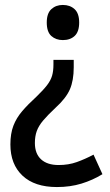

<svg xmlns="http://www.w3.org/2000/svg" viewBox="-20 -567 445 776"><path d="M278 -295Q278 -242 262.5 -206Q247 -170 204 -131Q172 -101 154 -79.5Q136 -58 128.5 -37Q121 -16 121 11Q121 54 146 77Q171 100 217 100Q257 100 290.5 88Q324 76 358 58L394 137Q355 161 309.5 175Q264 189 210 189Q120 189 71 143Q22 97 22 17Q22 -27 34 -58.5Q46 -90 69.5 -117.5Q93 -145 127 -176Q155 -203 170 -222.5Q185 -242 190.5 -261Q196 -280 196 -306V-325H278ZM300 -476Q300 -439 282 -422Q264 -405 234 -405Q206 -405 187.5 -421.5Q169 -438 169 -476Q169 -513 187.5 -530Q206 -547 234 -547Q263 -547 281.5 -530Q300 -513 300 -476Z"/></svg>

Font: Noto Sans Georgian SemiCondensed Medium
Style: Regular
Weight: 500
Width: 4
Designer: Monotype Design Team, Akaki Razmadze
Foundry: Google LLC
Version: Version 2.005; ttfautohint (v1.8.4.7-5d5b)